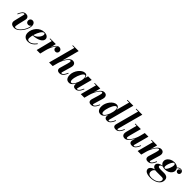

<svg xmlns="http://www.w3.org/2000/svg" viewBox="484 -2730 4970 4970"><g transform="rotate(45 2969.5 -245.0)"><path d="M226.8 10Q178.8 10 145.4 -5.7Q112 -21.5 98.5 -52.9Q85 -84.2 96.2 -131L161.7 -403.7Q162.7 -408.2 163.5 -413.9Q164.2 -419.5 164.2 -423Q164.2 -430.2 160.6 -434.7Q157 -439.2 148.7 -439.2Q136.8 -439.2 123.5 -431.1Q110.3 -423 96.3 -406.5Q82.3 -390 68.3 -364.5Q54.3 -339 40.5 -304L21.8 -309.5Q36 -343.7 51.4 -373Q66.8 -402.2 85.6 -423.9Q104.5 -445.5 129 -457.5Q153.5 -469.5 185.3 -469.5Q232 -469.5 259.1 -444.7Q286.3 -420 286.3 -385.7Q286.3 -374.7 284.1 -363Q282 -351.2 279.5 -340.5L232.8 -140.3Q221.8 -92 218.8 -65.4Q215.8 -38.7 223.8 -28.1Q231.8 -17.5 252.8 -17.5Q282.3 -17.5 315.8 -38.5Q349.3 -59.5 381.5 -94.9Q413.8 -130.2 440.3 -174.4Q466.8 -218.5 482.5 -265.7Q498.3 -313 498.3 -356.5Q498.3 -384.5 488.5 -405.2Q478.8 -426 462.1 -437.5Q445.5 -449 424.8 -449V-468Q447.8 -468 465.6 -456.7Q483.5 -445.5 493.6 -426.2Q503.8 -407 503.8 -383.2Q503.8 -350 480.8 -327.5Q457.8 -305 424.8 -305Q387.5 -305 365.6 -327.4Q343.8 -349.7 343.8 -387Q343.8 -421.2 366.6 -445.1Q389.5 -469 424.8 -469Q453.8 -469 474.6 -454.1Q495.5 -439.2 506.6 -413.7Q517.8 -388.2 517.8 -356.5Q517.8 -311 501 -260.4Q484.3 -209.7 455.1 -161.7Q426 -113.7 388.8 -74.9Q351.5 -36 309.9 -13Q268.3 10 226.8 10Z M722.3 10Q668 10 631.8 -11.3Q595.5 -32.5 577.2 -68.8Q559 -105 559 -150Q559 -211.5 582 -268.9Q605 -326.3 645.9 -371.6Q686.8 -417 740.9 -443.5Q795 -470 857 -470Q928 -470 967.4 -439Q1006.8 -408 1006.8 -363Q1006.8 -326.5 984 -296.6Q961.3 -266.7 919 -244.9Q876.8 -223 818.3 -209.6Q759.8 -196.2 687.8 -192.2V-207.7Q723 -210 754.8 -224.6Q786.5 -239.3 812.4 -261.8Q838.3 -284.3 857.3 -310.9Q876.3 -337.5 886.5 -364.3Q896.8 -391 896.8 -413.5Q896.8 -428.8 890.1 -439.8Q883.5 -450.8 866.8 -450.8Q844.5 -450.8 822.5 -432Q800.5 -413.2 780.1 -381.6Q759.8 -350 742.4 -310.9Q725 -271.7 712 -230.1Q699 -188.5 691.8 -149.7Q684.5 -111 684.5 -81Q684.5 -44.5 701.9 -30.1Q719.3 -15.8 746.8 -15.8Q780.8 -15.8 814.8 -31.2Q848.8 -46.7 879.9 -74.9Q911 -103 936 -140.5L953.3 -129.3Q930 -94 897.4 -62.1Q864.8 -30.3 821.5 -10.1Q778.3 10 722.3 10Z M1041.7 0 1153.7 -440.5H1075.7V-460H1283.3L1170.8 0ZM1193.8 -142.7Q1203 -183.2 1216.8 -228.2Q1230.5 -273.2 1249.1 -316Q1267.8 -358.7 1291 -393.5Q1314.3 -428.2 1342.1 -448.9Q1370 -469.5 1402.3 -469.5Q1440.3 -469.5 1464.4 -447.6Q1488.5 -425.7 1488.5 -390Q1488.5 -356.5 1467.5 -333.6Q1446.5 -310.7 1413.3 -310.7Q1382 -310.7 1360.6 -330.4Q1339.3 -350 1339.3 -381Q1339.3 -412.2 1360.4 -432.1Q1381.5 -452 1414.3 -452Q1445.8 -452 1466.6 -436.1Q1487.5 -420.2 1487.5 -390L1468 -390.2Q1468 -418 1450.1 -434.2Q1432.3 -450.5 1401.8 -450.5Q1372.8 -450.5 1347 -430.2Q1321.3 -410 1299.4 -376.4Q1277.5 -342.7 1259.5 -302Q1241.5 -261.2 1227.8 -219.7Q1214 -178.2 1205.3 -142.7Z M1496.7 0 1692.2 -730.5H1616.7V-750H1829.3L1629.3 0ZM1878.3 10Q1834.5 10 1811.2 -11.3Q1788 -32.5 1788 -66.5Q1788 -76.3 1790.6 -89.1Q1793.2 -102 1796.7 -114.5L1853.7 -313Q1865.2 -353.3 1869 -378.1Q1872.7 -403 1867.7 -414.6Q1862.7 -426.2 1847.3 -426.2Q1830.5 -426.2 1806.1 -403.4Q1781.8 -380.5 1755.3 -340.2Q1728.8 -300 1704.8 -246.9Q1680.8 -193.8 1664.3 -133H1652.5Q1663.8 -176.8 1681.4 -223.8Q1699 -270.8 1722.4 -314.5Q1745.8 -358.3 1773.4 -393.3Q1801 -428.3 1832.3 -448.9Q1863.5 -469.5 1897.3 -469.5Q1939.5 -469.5 1963.5 -449.8Q1987.5 -430 1993.6 -396.1Q1999.8 -362.3 1987.3 -319.5L1913.5 -62.8Q1912.5 -59.3 1911.5 -53.8Q1910.5 -48.3 1910.5 -44.3Q1910.5 -26.8 1925.3 -26.8Q1951.5 -26.8 1979.6 -59.3Q2007.8 -91.8 2037.5 -162.3L2056.5 -155.8Q2032 -95.5 2005.5 -59Q1979 -22.5 1948 -6.2Q1917 10 1878.3 10Z M2231.5 10Q2162.7 10 2131.9 -34.3Q2101 -78.5 2101 -152.5Q2101 -210 2122.5 -266.2Q2144 -322.5 2180 -368.5Q2216 -414.5 2260.1 -442.2Q2304.2 -470 2349.5 -470Q2380.7 -470 2401.1 -454.3Q2421.5 -438.5 2431.5 -410.4Q2441.5 -382.3 2441.5 -344.5Q2441.5 -319.5 2435.4 -283.6Q2429.2 -247.8 2417 -207.9Q2404.7 -168 2387 -129.4Q2369.3 -90.8 2345.9 -59.3Q2322.5 -27.8 2293.9 -8.9Q2265.2 10 2231.5 10ZM2274.8 -33.8Q2295 -33.8 2316.3 -54.4Q2337.5 -75 2357 -109.1Q2376.5 -143.3 2392.1 -184.8Q2407.7 -226.3 2416.7 -268.6Q2425.7 -311 2425.7 -347.5Q2425.7 -372 2421 -390Q2416.2 -408 2406.6 -417.7Q2397 -427.5 2381.5 -427.5Q2361.8 -427.5 2340.8 -405.4Q2319.8 -383.2 2300.3 -346.7Q2280.8 -310.2 2265.1 -266.9Q2249.5 -223.5 2240.4 -180.2Q2231.3 -137 2231.3 -101.7Q2231.3 -69.5 2242.6 -51.6Q2254 -33.8 2274.8 -33.8ZM2465.3 10Q2419 10 2397.7 -11.1Q2376.5 -32.3 2376.5 -68.8Q2376.5 -78.3 2377.1 -85.4Q2377.7 -92.5 2378.7 -97.5L2394 -174.8L2419.7 -254.3L2433.7 -340.3L2462.7 -460H2597.3L2489.3 -53.8Q2487.3 -46.3 2487.3 -38.5Q2487.3 -32.3 2490.9 -27.6Q2494.5 -23 2502.5 -23Q2517.8 -23 2535.1 -35.4Q2552.5 -47.8 2572.6 -78.1Q2592.8 -108.5 2616 -162.3L2635.3 -155.8Q2611.3 -98.3 2586 -61.6Q2560.8 -25 2531.5 -7.5Q2502.3 10 2465.3 10Z M3034.8 10Q2989 10 2966.8 -10.6Q2944.5 -31.3 2944.5 -67Q2944.5 -77.8 2947.1 -90.8Q2949.7 -103.8 2952.5 -113.3L3012.5 -313Q3024.2 -351.8 3027.9 -376.9Q3031.5 -402 3026.1 -414.1Q3020.7 -426.2 3005 -426.2Q2988.5 -426.2 2964.3 -403.1Q2940 -380 2913.6 -339.4Q2887.3 -298.7 2863.4 -245.8Q2839.5 -192.8 2823.3 -133H2810Q2821.5 -176.5 2839.4 -223.4Q2857.3 -270.3 2880.5 -314Q2903.8 -357.8 2931.4 -393Q2959 -428.3 2990.1 -448.9Q3021.3 -469.5 3054.8 -469.5Q3097 -469.5 3121.5 -449.8Q3146 -430 3152.5 -396Q3159 -362 3146.3 -319.5L3070.3 -62.8Q3069 -58.8 3068 -53.3Q3067 -47.8 3067 -43.8Q3067 -35.5 3070.4 -31.1Q3073.8 -26.8 3081.5 -26.8Q3108.5 -26.8 3136.4 -59.3Q3164.3 -91.8 3194.3 -162.3L3213 -155.8Q3188.5 -95.5 3162 -59Q3135.5 -22.5 3104.5 -6.2Q3073.5 10 3034.8 10ZM2657 0 2773.7 -440.5H2707.2V-460H2910.8L2788 0Z M3621.3 10Q3575.5 10 3554 -11.1Q3532.5 -32.3 3532.5 -68.8Q3532.5 -74.5 3532.9 -82.3Q3533.2 -90 3534.7 -97.5L3550 -174.8L3582 -256.8L3584.2 -317.3L3695.2 -730.5H3616.2V-750H3830.5L3645.3 -53.8Q3643.3 -45.8 3643.3 -38.5Q3643.3 -32.5 3646.8 -27.8Q3650.3 -23 3658.5 -23Q3674 -23 3691.3 -35.4Q3708.5 -47.8 3728.6 -78.1Q3748.8 -108.5 3772 -162.3L3791.3 -155.8Q3767.3 -98.3 3742.3 -61.6Q3717.3 -25 3687.9 -7.5Q3658.5 10 3621.3 10ZM3388 10Q3319.2 10 3288.1 -34.3Q3257 -78.5 3257 -152.5Q3257 -210 3278.5 -266.2Q3300 -322.5 3336 -368.5Q3372 -414.5 3416.1 -442.2Q3460.2 -470 3505.5 -470Q3536.5 -470 3556.9 -454.5Q3577.2 -439 3587.4 -410.9Q3597.5 -382.8 3597.5 -344.5Q3597.5 -319.8 3591.4 -284.1Q3585.2 -248.5 3573.1 -208.6Q3561 -168.8 3543.3 -130Q3525.5 -91.3 3502.1 -59.6Q3478.8 -28 3450.3 -9Q3421.7 10 3388 10ZM3430.8 -33.8Q3451 -33.8 3472.3 -54.4Q3493.5 -75 3513 -109.3Q3532.5 -143.5 3548.1 -185Q3563.7 -226.5 3572.7 -268.9Q3581.7 -311.3 3581.7 -347.8Q3581.7 -372.3 3577 -390.1Q3572.2 -408 3562.6 -417.7Q3553 -427.5 3537.5 -427.5Q3517.8 -427.5 3496.9 -405.2Q3476 -383 3456.5 -346.6Q3437 -310.2 3421.4 -266.7Q3405.8 -223.2 3396.6 -180.1Q3387.5 -137 3387.5 -101.7Q3387.5 -69.5 3398.4 -51.6Q3409.3 -33.8 3430.8 -33.8Z M3941.5 10Q3893.3 10 3871.2 -9.1Q3849.2 -28.3 3849.2 -59Q3849.2 -73 3851.5 -84.4Q3853.7 -95.8 3856 -103.5L4024.7 -730.5H3938.5V-750H4159.3L3971.8 -55.8Q3970.8 -51.5 3970 -47Q3969.3 -42.5 3969.3 -39Q3969.3 -23 3984 -23Q3999.3 -23 4016.6 -35.4Q4034 -47.8 4054.4 -78.1Q4074.8 -108.5 4098 -162.3L4117 -155.8Q4093 -98.3 4067.8 -61.6Q4042.5 -25 4012.1 -7.5Q3981.8 10 3941.5 10Z M4270.3 10Q4226 10 4202 -9.9Q4178 -29.7 4172.6 -63.9Q4167.2 -98 4178.5 -141L4257 -440.5H4193.3V-460H4396.3L4312 -147.5Q4301.8 -108.5 4297.9 -83.4Q4294 -58.3 4299 -45.9Q4304 -33.5 4320 -33.5Q4336.5 -33.5 4361.6 -56.6Q4386.8 -79.8 4414.3 -120.4Q4441.7 -161 4466.1 -214.1Q4490.5 -267.2 4505.5 -327H4520.7Q4509.7 -283.5 4491.5 -236.5Q4473.2 -189.5 4449.1 -145.6Q4425 -101.7 4396.5 -66.5Q4368 -31.2 4336.1 -10.6Q4304.3 10 4270.3 10ZM4535 10Q4486.8 10 4464 -10.4Q4441.2 -30.8 4441.2 -62Q4441.2 -70 4442.6 -79.8Q4444 -89.5 4446 -97.5L4539.7 -460H4673.3L4564.5 -56Q4563.5 -51.5 4562.8 -46.9Q4562 -42.3 4562 -38.5Q4562 -23.3 4576 -23.3Q4592 -23.3 4609.5 -35.5Q4627 -47.8 4647.3 -78.1Q4667.5 -108.5 4690.5 -162.3L4709.3 -155.8Q4685.5 -98.3 4660.3 -61.6Q4635 -25 4604.6 -7.5Q4574.3 10 4535 10Z M5116.3 10Q5070.5 10 5048.3 -10.6Q5026 -31.3 5026 -67Q5026 -77.8 5028.6 -90.8Q5031.2 -103.8 5034 -113.3L5094 -313Q5105.7 -351.8 5109.4 -376.9Q5113 -402 5107.6 -414.1Q5102.2 -426.2 5086.5 -426.2Q5070 -426.2 5045.8 -403.1Q5021.5 -380 4995.1 -339.4Q4968.8 -298.7 4944.9 -245.8Q4921 -192.8 4904.8 -133H4891.5Q4903 -176.5 4920.9 -223.4Q4938.8 -270.3 4962 -314Q4985.3 -357.8 5012.9 -393Q5040.5 -428.3 5071.6 -448.9Q5102.8 -469.5 5136.3 -469.5Q5178.5 -469.5 5203 -449.8Q5227.5 -430 5234 -396Q5240.5 -362 5227.8 -319.5L5151.8 -62.8Q5150.5 -58.8 5149.5 -53.3Q5148.5 -47.8 5148.5 -43.8Q5148.5 -35.5 5151.9 -31.1Q5155.3 -26.8 5163 -26.8Q5190 -26.8 5217.9 -59.3Q5245.8 -91.8 5275.8 -162.3L5294.5 -155.8Q5270 -95.5 5243.5 -59Q5217 -22.5 5186 -6.2Q5155 10 5116.3 10ZM4738.5 0 4855.2 -440.5H4788.7V-460H4992.3L4869.5 0Z M5459.7 260Q5392 260 5345 245.9Q5298 231.8 5273.9 205.5Q5249.7 179.3 5249.7 143Q5249.7 118.3 5264.4 96.3Q5279 74.3 5303.6 57.5Q5328.2 40.8 5358.5 31.1Q5388.7 21.5 5420 21.5H5439.7Q5415 28.3 5395.2 45.3Q5375.5 62.3 5364.1 86.8Q5352.8 111.3 5352.8 140.5Q5352.8 186.8 5384 212Q5415.3 237.2 5478 237.2Q5524.8 237.2 5568.5 226Q5612.2 214.8 5647 194.6Q5681.7 174.5 5702.1 147.3Q5722.5 120 5722.5 88.3Q5722.5 59.8 5705.5 46.9Q5688.5 34 5658 34Q5648.5 34 5628.5 34Q5608.5 34 5583.5 34Q5558.5 34 5534.1 34Q5509.7 34 5491.2 34Q5472.7 34 5466.2 34Q5421.2 34 5385.4 21.4Q5349.5 8.8 5328.6 -14.6Q5307.7 -38 5307.7 -70.2Q5307.7 -98.5 5324.4 -120.5Q5341 -142.5 5369.2 -157.9Q5397.5 -173.2 5432.9 -181.2Q5468.3 -189.2 5505.8 -189.2L5504.8 -177.2Q5456.8 -177.2 5431.1 -159.6Q5405.5 -142 5405.5 -123Q5405.5 -105.8 5418.2 -96.5Q5431 -87.3 5451.9 -84Q5472.7 -80.8 5496.7 -80.8Q5514.2 -80.8 5539.5 -81Q5564.7 -81.3 5589.2 -81.5Q5613.7 -81.8 5627.7 -81.8Q5689.7 -81.8 5730 -53.1Q5770.3 -24.5 5770.3 42Q5770.3 96.5 5742.9 137.5Q5715.5 178.5 5670.1 205.8Q5624.8 233 5569.9 246.5Q5515 260 5459.7 260ZM5568.7 -160Q5519.5 -160 5480.7 -176.5Q5442 -193 5419.6 -223.5Q5397.2 -254 5397.2 -296.5Q5397.2 -344.5 5427.9 -383.8Q5458.5 -423 5509 -446.2Q5559.5 -469.5 5618.7 -469.5Q5668 -469.5 5706.8 -452Q5745.5 -434.5 5767.9 -402.8Q5790.3 -371 5790.3 -328.5Q5790.3 -281 5759.6 -242.8Q5729 -204.5 5678.8 -182.2Q5628.5 -160 5568.7 -160ZM5557.5 -179.8Q5572 -179.8 5587.5 -196Q5603 -212.3 5617.2 -238.4Q5631.5 -264.5 5642.6 -294.6Q5653.7 -324.8 5660.4 -353Q5667 -381.3 5667 -401Q5667 -421.8 5658.1 -435.9Q5649.2 -450 5630 -450Q5615.5 -450 5600 -433.9Q5584.5 -417.7 5570.3 -391.7Q5556 -365.7 5544.9 -335.6Q5533.8 -305.5 5527.1 -277.2Q5520.5 -249 5520.5 -229.2Q5520.5 -208.5 5529.5 -194.1Q5538.5 -179.8 5557.5 -179.8ZM5857.8 -465Q5892.8 -465 5915.6 -443.5Q5938.5 -422 5938.5 -389.5Q5938.5 -361.5 5921.9 -341.7Q5905.3 -322 5876.3 -322Q5851 -322 5833 -338.6Q5815 -355.2 5815 -382.7Q5815 -405.5 5830.6 -420.2Q5846.3 -435 5867.3 -437.5Q5878 -436 5887.6 -429.9Q5897.3 -423.7 5902 -413Q5897 -427.7 5883 -436.6Q5869 -445.5 5851.5 -445.5Q5828.3 -445.5 5807.3 -433.9Q5786.3 -422.3 5768.1 -400.1Q5750 -378 5734.5 -346.8L5720.5 -354.5Q5747 -410 5780.9 -437.5Q5814.8 -465 5857.8 -465Z"/></g></svg>

Font: Bodoni Moda
Style: Italic
Weight: 400
Italic angle: -13°
Designer: Owen Earl
Foundry: indestructible type
Version: Version 2.005